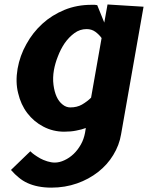

<svg xmlns="http://www.w3.org/2000/svg" viewBox="-20 -580 690 858"><path d="M363.5 -8 360 13.5Q354.5 42.5 341.5 65.5Q327 91 309 108Q290 126 268 136Q246 146.5 225 146.5Q209 146.5 191.5 141Q172.5 135 160 128Q143.5 118.5 134 111.5Q124.5 105 115.5 96L29 179.5Q47 200 63.5 213Q81 228 103 238Q125 248 150.5 253Q178 258.5 209.5 258.5Q270.5 258.5 324.5 239.5Q377 221 418.5 188.5Q460 156 486 113Q513 69 521 20.5L621.5 -550L460.5 -560L446 -479L414.5 -557Q407.5 -558 403.5 -558.5H388.5Q324 -558.5 268.5 -536Q211.5 -512.5 169.5 -474Q126.5 -435 98 -383Q69 -332 58.5 -272.5Q48.5 -213.5 61 -164Q73 -112.5 102 -74.5Q132 -35.5 174 -14Q217 8.5 267 8.5Q297.5 8.5 321 3.5Q345.5 -1 363.5 -8ZM434 -410 387 -143.5Q370 -126.5 346 -112.5Q324 -100 294 -100Q275.5 -100 259.5 -113Q243 -126 233 -148Q223 -170 219 -201Q215 -232.5 221 -267Q226.5 -297.5 238.5 -327.5Q250.5 -359.5 269 -387Q288 -414 312.5 -432Q337 -450 367 -450Q389.5 -450 406 -438Q422.5 -426 434 -410Z"/></svg>

Font: B612
Style: Regular
Weight: 700
Italic angle: -10°
Designer: Nicolas Chauveau, Thomas Paillot, Jonathan Favre-Lamarine, Jean-Luc Vinot
Foundry: AIRBUS
Version: Version 1.008